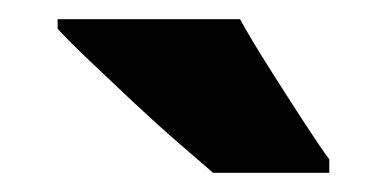

<svg xmlns="http://www.w3.org/2000/svg" viewBox="-20 -786 403 200"><path d="M230 -766Q241 -746 259 -717.5Q277 -689 294.5 -662Q312 -635 323 -620V-606H202Q188 -618 165.5 -637.5Q143 -657 118.5 -680Q94 -703 73 -723Q52 -743 40 -756V-766Z"/></svg>

Font: Noto Sans Myanmar UI Condensed Black
Style: Regular
Weight: 900
Width: 3
Designer: Monotype Design Team
Foundry: Monotype Imaging Inc.
Version: Version 2.103; ttfautohint (v1.8.4.7-5d5b)